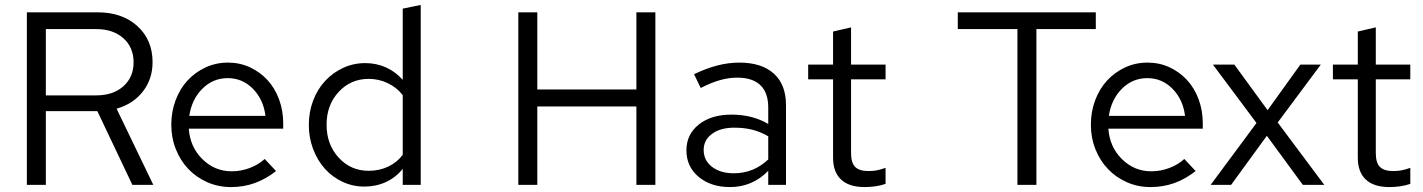

<svg xmlns="http://www.w3.org/2000/svg" viewBox="-20 -750 5774 779"><path d="M89 0V-700H376Q476 -700 537.5 -644Q599 -588 599 -498Q599 -429 559.5 -378.5Q520 -328 453 -309L602 0H517L375 -299H166V0ZM370 -632H166V-363H370Q439 -363 480.5 -400Q522 -437 522 -497Q522 -558 480.5 -595Q439 -632 370 -632Z M1100 -56Q1058 -23 1013 -7Q968 9 917 9Q866 9 821.5 -10.5Q777 -30 744.5 -64Q712 -98 693.5 -144.5Q675 -191 675 -244Q675 -297 692.5 -343.5Q710 -390 741 -423.5Q772 -457 814 -476.5Q856 -496 905 -496Q953 -496 994 -477Q1035 -458 1065 -425.5Q1095 -393 1112 -347.5Q1129 -302 1129 -250V-228H746Q751 -154 801 -104.5Q851 -55 920 -55Q958 -55 993.5 -68.5Q1029 -82 1054 -105ZM904 -433Q844 -433 801 -390Q758 -347 748 -280H1057Q1049 -346 1006.5 -389.5Q964 -433 904 -433Z M1614 0V-65Q1586 -30 1546 -11.5Q1506 7 1458 7Q1411 7 1369.5 -12.5Q1328 -32 1298 -65.5Q1268 -99 1250.5 -145Q1233 -191 1233 -243Q1233 -296 1250.5 -342Q1268 -388 1299 -421.5Q1330 -455 1372 -474.5Q1414 -494 1462 -494Q1507 -494 1546 -476.5Q1585 -459 1614 -426V-715L1687 -730V0ZM1305 -244Q1305 -164 1354 -110.5Q1403 -57 1476 -57Q1519 -57 1555 -74Q1591 -91 1614 -122V-364Q1590 -395 1553.5 -412.5Q1517 -430 1476 -430Q1403 -430 1354 -377Q1305 -324 1305 -244Z M2083 0V-700H2160V-387H2562V-700H2639V0H2562V-318H2160V0Z M2942 9Q2864 9 2814.5 -32.5Q2765 -74 2765 -140Q2765 -205 2815.5 -245Q2866 -285 2948 -285Q2990 -285 3027.5 -275.5Q3065 -266 3097 -247V-314Q3097 -374 3065 -404.5Q3033 -435 2971 -435Q2937 -435 2901.5 -425Q2866 -415 2823 -393L2796 -449Q2846 -473 2891 -484.5Q2936 -496 2980 -496Q3070 -496 3119.5 -451.5Q3169 -407 3169 -324V0H3097V-57Q3065 -24 3026 -7.5Q2987 9 2942 9ZM2835 -142Q2835 -99 2869 -73Q2903 -47 2957 -47Q2998 -47 3032.5 -61Q3067 -75 3097 -103V-197Q3066 -215 3033 -223.5Q3000 -232 2959 -232Q2903 -232 2869 -207Q2835 -182 2835 -142Z M3360 -110V-428H3259V-488H3360V-622L3433 -639V-488H3573V-428H3433V-129Q3433 -90 3449.5 -73Q3466 -56 3504 -56Q3523 -56 3538 -59Q3553 -62 3573 -69V-4Q3553 3 3531 6Q3509 9 3488 9Q3425 9 3392.5 -21.5Q3360 -52 3360 -110Z M3866 -632V-700H4426V-632H4185V0H4108V-632Z M4831 -56Q4789 -23 4744 -7Q4699 9 4648 9Q4597 9 4552.5 -10.5Q4508 -30 4475.5 -64Q4443 -98 4424.5 -144.5Q4406 -191 4406 -244Q4406 -297 4423.5 -343.5Q4441 -390 4472 -423.5Q4503 -457 4545 -476.5Q4587 -496 4636 -496Q4684 -496 4725 -477Q4766 -458 4796 -425.5Q4826 -393 4843 -347.5Q4860 -302 4860 -250V-228H4477Q4482 -154 4532 -104.5Q4582 -55 4651 -55Q4689 -55 4724.5 -68.5Q4760 -82 4785 -105ZM4635 -433Q4575 -433 4532 -390Q4489 -347 4479 -280H4788Q4780 -346 4737.5 -389.5Q4695 -433 4635 -433Z M4892 0 5078 -251 4901 -488H4988L5123 -303L5256 -488H5339L5164 -253L5353 0H5266L5120 -199L4975 0Z M5489 -110V-428H5388V-488H5489V-622L5562 -639V-488H5702V-428H5562V-129Q5562 -90 5578.5 -73Q5595 -56 5633 -56Q5652 -56 5667 -59Q5682 -62 5702 -69V-4Q5682 3 5660 6Q5638 9 5617 9Q5554 9 5521.5 -21.5Q5489 -52 5489 -110Z"/></svg>

Font: Red Hat Text
Style: Regular
Weight: 400
Designer: Pentagram / MCKL
Foundry: Pentagram / MCKL
Version: Version 1.005; Red Hat Text